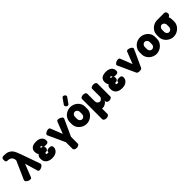

<svg xmlns="http://www.w3.org/2000/svg" viewBox="305 -2268 4006 4006"><g transform="rotate(-45 2308.0 -265.5)"><path d="M181 -490Q181 -537 164 -563Q147 -589 123.5 -601Q100 -613 76 -615.5Q52 -618 39 -618Q18 -618 9.5 -637Q1 -656 1 -682Q1 -704 6.5 -717Q12 -730 21.5 -737Q31 -744 44 -746Q57 -748 72 -748Q148 -748 193.5 -726.5Q239 -705 266.5 -669.5Q294 -634 310.5 -588.5Q327 -543 346 -496L488 -95Q492 -88 492 -78Q492 -62 480.5 -48Q469 -34 452 -23.5Q435 -13 416.5 -7Q398 -1 385 -1Q373 -1 361.5 -6.5Q350 -12 345 -26L262 -314L149 -26Q144 -12 132 -6.5Q120 -1 106 -1Q91 -1 72.5 -7Q54 -13 38.5 -23Q23 -33 12 -46.5Q1 -60 1 -75Q1 -85 6 -95Z M908 -182Q924 -171 927 -155Q930 -139 930 -133Q930 -106 918.5 -81Q907 -56 887 -37Q856 -9 818.5 -0.5Q781 8 751 8Q669 8 620 -28Q562 -69 562 -152V-164Q562 -222 606 -254Q598 -263 592 -277Q578 -308 578 -345Q578 -416 631 -451Q674 -478 749 -478Q796 -478 828.5 -466Q861 -454 881.5 -434.5Q902 -415 911 -391Q920 -367 920 -344Q920 -333 918 -318.5Q916 -304 902 -293Q891 -285 876 -282.5Q861 -280 840 -280Q808 -280 791 -290Q793 -289 795 -285Q805 -269 805 -244Q805 -214 790.5 -196Q776 -178 750 -178Q745 -178 735.5 -177.5Q726 -177 721 -175Q718 -175 718 -164V-152Q718 -140 720 -138Q721 -137 726.5 -135.5Q732 -134 748 -134Q753 -134 761.5 -134Q770 -134 775 -136Q775 -143 777.5 -157.5Q780 -172 797 -183Q807 -189 820 -191.5Q833 -194 854 -194Q868 -194 882.5 -192Q897 -190 908 -182ZM751 -310Q768 -308 777 -302Q766 -317 765 -338H749Q738 -338 734.5 -337Q731 -336 730 -336Q730 -335 729.5 -333.5Q729 -332 729 -329Q729 -321 730.5 -317Q732 -313 733 -312Q735 -310 740 -310Q745 -310 750 -310Z M1508 -416Q1508 -407 1504 -398L1337 -33V170Q1337 188 1314 203Q1291 218 1259 218Q1225 218 1203.5 203Q1182 188 1182 170V-27L1012 -398Q1010 -402 1008.5 -407.5Q1007 -413 1007 -417Q1007 -430 1018 -442Q1029 -454 1044.5 -463Q1060 -472 1078.5 -477Q1097 -482 1112 -482Q1126 -482 1138 -476.5Q1150 -471 1155 -457L1258 -196L1361 -457Q1366 -471 1377.5 -476.5Q1389 -482 1403 -482Q1415 -482 1433 -476.5Q1451 -471 1467.5 -462Q1484 -453 1496 -441Q1508 -429 1508 -416Z M1762 -482Q1808 -482 1849 -465.5Q1890 -449 1921.5 -420.5Q1953 -392 1971.5 -353.5Q1990 -315 1990 -272V-202Q1990 -160 1971.5 -122Q1953 -84 1921.5 -54.5Q1890 -25 1849 -7.5Q1808 10 1762 10Q1716 10 1675 -7.5Q1634 -25 1603 -54Q1572 -83 1553.5 -121.5Q1535 -160 1535 -202V-272Q1535 -314 1553 -352Q1571 -390 1601.5 -419Q1632 -448 1673.5 -465Q1715 -482 1762 -482ZM1835 -272Q1835 -286 1829 -299.5Q1823 -313 1813.5 -323.5Q1804 -334 1790.5 -340.5Q1777 -347 1762 -347Q1747 -347 1734 -340.5Q1721 -334 1711 -323.5Q1701 -313 1695.5 -299.5Q1690 -286 1690 -272V-202Q1690 -172 1711 -148.5Q1732 -125 1762 -125Q1792 -125 1813.5 -148.5Q1835 -172 1835 -202ZM1782 -553Q1776 -546 1770 -542Q1753 -532 1732.5 -542Q1712 -552 1703 -568Q1690 -589 1702 -609L1791 -735Q1793 -739 1796 -741Q1799 -743 1802 -745Q1811 -750 1821 -749.5Q1831 -749 1840.5 -745Q1850 -741 1857.5 -734Q1865 -727 1870 -719Q1884 -699 1871 -679Z M2436 -475Q2469 -475 2490.5 -462Q2512 -449 2512 -428V-47Q2512 -29 2490.5 -14Q2469 1 2436 1Q2407 1 2387 -14Q2367 -29 2367 -47V-69Q2360 -54 2346.5 -39.5Q2333 -25 2315 -13.5Q2297 -2 2275.5 4.5Q2254 11 2231 11Q2226 11 2221.5 10.5Q2217 10 2212 9V171Q2212 189 2189 204Q2166 219 2134 219Q2100 219 2078.5 204Q2057 189 2057 171V-201V-218V-428Q2057 -449 2080 -462Q2103 -475 2136 -475Q2169 -475 2190.5 -462Q2212 -449 2212 -428V-218V-201Q2212 -186 2217.5 -172.5Q2223 -159 2233 -148Q2243 -137 2256 -130.5Q2269 -124 2284 -124Q2299 -124 2312.5 -131.5Q2326 -139 2336 -149.5Q2346 -160 2351.5 -171Q2357 -182 2357 -188V-428Q2357 -449 2380 -462Q2403 -475 2436 -475Z M2969 -182Q2985 -171 2988 -155Q2991 -139 2991 -133Q2991 -106 2979.5 -81Q2968 -56 2948 -37Q2917 -9 2879.5 -0.5Q2842 8 2812 8Q2730 8 2681 -28Q2623 -69 2623 -152V-164Q2623 -222 2667 -254Q2659 -263 2653 -277Q2639 -308 2639 -345Q2639 -416 2692 -451Q2735 -478 2810 -478Q2857 -478 2889.5 -466Q2922 -454 2942.5 -434.5Q2963 -415 2972 -391Q2981 -367 2981 -344Q2981 -333 2979 -318.5Q2977 -304 2963 -293Q2952 -285 2937 -282.5Q2922 -280 2901 -280Q2869 -280 2852 -290Q2854 -289 2856 -285Q2866 -269 2866 -244Q2866 -214 2851.5 -196Q2837 -178 2811 -178Q2806 -178 2796.5 -177.5Q2787 -177 2782 -175Q2779 -175 2779 -164V-152Q2779 -140 2781 -138Q2782 -137 2787.5 -135.5Q2793 -134 2809 -134Q2814 -134 2822.5 -134Q2831 -134 2836 -136Q2836 -143 2838.5 -157.5Q2841 -172 2858 -183Q2868 -189 2881 -191.5Q2894 -194 2915 -194Q2929 -194 2943.5 -192Q2958 -190 2969 -182ZM2812 -310Q2829 -308 2838 -302Q2827 -317 2826 -338H2810Q2799 -338 2795.5 -337Q2792 -336 2791 -336Q2791 -335 2790.5 -333.5Q2790 -332 2790 -329Q2790 -321 2791.5 -317Q2793 -313 2794 -312Q2796 -310 2801 -310Q2806 -310 2811 -310Z M3072 -399Q3070 -403 3068.5 -408.5Q3067 -414 3067 -418Q3067 -431 3078 -443Q3089 -455 3104.5 -464Q3120 -473 3138.5 -478Q3157 -483 3172 -483Q3186 -483 3198 -477.5Q3210 -472 3215 -458L3318 -197L3421 -458Q3426 -472 3437.5 -477.5Q3449 -483 3463 -483Q3475 -483 3493 -477.5Q3511 -472 3527.5 -463Q3544 -454 3556 -442Q3568 -430 3568 -417Q3568 -408 3564 -399L3388 -14Q3382 0 3361.5 6.5Q3341 13 3318 13Q3295 13 3274.5 6.5Q3254 0 3248 -14Z M3823 -482Q3869 -482 3910 -465.5Q3951 -449 3982.5 -420.5Q4014 -392 4032.5 -353.5Q4051 -315 4051 -272V-202Q4051 -160 4032.5 -122Q4014 -84 3982.5 -54.5Q3951 -25 3910 -7.5Q3869 10 3823 10Q3777 10 3736 -7.5Q3695 -25 3664 -54Q3633 -83 3614.5 -121.5Q3596 -160 3596 -202V-272Q3596 -314 3614 -352Q3632 -390 3662.5 -419Q3693 -448 3734.5 -465Q3776 -482 3823 -482ZM3896 -272Q3896 -286 3890 -299.5Q3884 -313 3874.5 -323.5Q3865 -334 3851.5 -340.5Q3838 -347 3823 -347Q3808 -347 3795 -340.5Q3782 -334 3772 -323.5Q3762 -313 3756.5 -299.5Q3751 -286 3751 -272V-202Q3751 -172 3772 -148.5Q3793 -125 3823 -125Q3853 -125 3874.5 -148.5Q3896 -172 3896 -202Z M4590 -420Q4590 -391 4575 -374Q4560 -357 4542 -357H4541Q4560 -317 4560 -274V-204Q4560 -162 4541.5 -124Q4523 -86 4491.5 -56.5Q4460 -27 4419 -9.5Q4378 8 4332 8Q4286 8 4245 -9.5Q4204 -27 4173 -56Q4142 -85 4123.5 -123.5Q4105 -162 4105 -204V-274Q4105 -315 4122 -352.5Q4139 -390 4169 -419Q4199 -448 4239 -465.5Q4279 -483 4325 -484H4328H4542Q4560 -484 4575 -465.5Q4590 -447 4590 -420ZM4405 -274Q4405 -288 4399 -301.5Q4393 -315 4383.5 -325.5Q4374 -336 4360.5 -342.5Q4347 -349 4332 -349Q4317 -349 4304 -342.5Q4291 -336 4281 -325.5Q4271 -315 4265.5 -301.5Q4260 -288 4260 -274V-204Q4260 -174 4281 -150.5Q4302 -127 4332 -127Q4362 -127 4383.5 -150.5Q4405 -174 4405 -204Z"/></g></svg>

Font: AkaAcidDosis
Style: ExtraBold
Weight: 800
Designer: Edgar Tolentino, Pablo Impallari, Igino Marini, Aka-Acid
Foundry: Edgar Tolentino, Pablo Impallari, Igino Marini, Aka-Acid
Version: Version 1.007